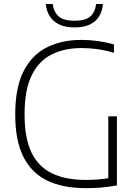

<svg xmlns="http://www.w3.org/2000/svg" viewBox="-20 -952 696 977"><path d="M418 5.5Q300 5.5 220 -33.2Q140 -72 98.8 -154.5Q57.5 -237 57.5 -369Q57.5 -506.5 100 -589.8Q142.5 -673 218.5 -711Q294.5 -749 395 -749Q436.5 -749 477.5 -743.2Q518.5 -737.5 560 -726V-683.5Q512.5 -697 472.8 -702.2Q433 -707.5 395.5 -707.5Q308.5 -707.5 243.2 -675.2Q178 -643 141.5 -569Q105 -495 105 -369.5Q105 -250 140 -176.8Q175 -103.5 244.2 -70Q313.5 -36.5 417 -36.5Q455 -36.5 486.8 -39.5Q518.5 -42.5 547 -48L531 -27V-360H575V-8.5Q528.5 -0.5 492.5 2.5Q456.5 5.5 418 5.5ZM359.5 -812.5Q313.5 -812.5 282 -827.2Q250.5 -842 233.5 -868.8Q216.5 -895.5 213 -931.5H248Q254 -890 279 -868.2Q304 -846.5 359.5 -846.5Q415 -846.5 439.5 -868.2Q464 -890 469 -931.5H504Q500.5 -895 484 -868.2Q467.5 -841.5 436.5 -827Q405.5 -812.5 359.5 -812.5Z"/></svg>

Font: Encode Sans Condensed Thin ExtraLight
Style: Regular
Weight: 250
Version: Version 3.002